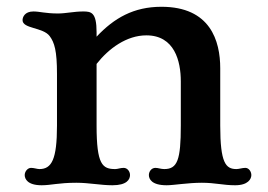

<svg xmlns="http://www.w3.org/2000/svg" viewBox="-20 -534 783 561"><path d="M52.2 -22.5C52.2 -11.2 60.5 7.3 101.6 7.3C129.4 7.3 150.9 0 203.1 0C240.7 0 273.9 7.3 308.6 7.3C350.1 7.3 359.9 -9.3 359.9 -22.5C359.9 -32.7 352.5 -43.5 341.3 -43.5C332 -43.5 323.7 -40 316.9 -40C279.3 -40 262.2 -52.7 262.2 -167V-347.2C297.9 -392.6 350.1 -430.7 407.7 -430.7C490.2 -430.7 508.3 -355 508.3 -296.4V-167C508.3 -66.9 498.5 -40 460 -40C449.7 -40 442.4 -43.5 434.1 -43.5C422.4 -43.5 415 -32.7 415 -22.5C415 -11.2 422.9 7.3 466.8 7.3C487.8 7.3 528.3 0 569.8 0C609.4 0 631.8 7.3 667 7.3C705.1 7.3 714.4 -11.2 714.4 -22.5C714.4 -32.2 707.5 -43.5 696.8 -43.5C688 -43.5 678.2 -40 670.9 -40C639.6 -40 623.5 -57.6 623.5 -167V-334.5C623.5 -414.6 594.7 -514.2 451.7 -514.2C370.6 -514.2 313.5 -481.4 262.2 -426.8V-439.9C262.2 -498 246.6 -500.5 223.1 -500.5C195.8 -500.5 172.4 -494.6 149.4 -494.6C112.8 -494.6 96.2 -500.5 77.6 -500.5C52.2 -500.5 45.9 -483.9 45.9 -475.1C45.9 -449.7 105.5 -454.6 125 -428.7C139.2 -409.7 146.5 -385.7 146.5 -317.9V-167C146.5 -68.8 131.3 -40 95.2 -40C88.4 -40 79.6 -43.5 70.8 -43.5C60.5 -43.5 52.2 -32.7 52.2 -22.5Z"/></svg>

Font: Stoke
Style: Regular
Weight: 400
Designer: Nicole Fally
Foundry: Nicole Fally
Version: Version 1.002